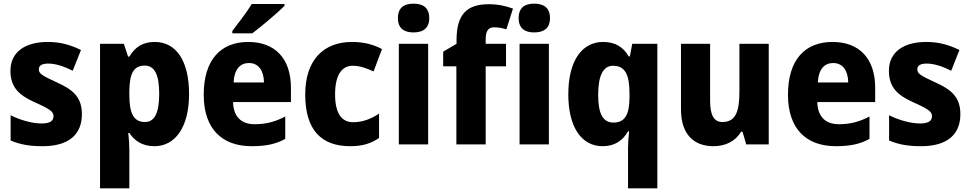

<svg xmlns="http://www.w3.org/2000/svg" viewBox="-20 -788 5296 1048"><path d="M427 -165C427 -258 377 -299 293 -337C208 -376 192 -386 192 -410C192 -431 210 -441 244 -441C284 -441 331 -425 377 -402L422 -515C361 -545 306 -559 241 -559C117 -559 37 -504 37 -402C37 -315 80 -270 167 -231C257 -191 272 -178 272 -153C272 -128 252 -114 207 -114C159 -114 93 -131 38 -159V-21C93 2 144 10 213 10C357 10 427 -55 427 -165Z M825 -559C757 -559 717 -530 686 -479H679L656 -549H526V240H686V28C686 0 684 -30 680 -62H686C714 -21 755 10 823 10C935 10 1012 -92 1012 -275C1012 -458 940 -559 825 -559ZM770 -430C823 -430 849 -382 849 -276C849 -172 824 -122 771 -122C708 -122 686 -172 686 -270V-291C687 -386 709 -430 770 -430Z M1533 -756V-766H1354C1327 -721 1281 -662 1248 -619V-606H1357C1408 -644 1496 -719 1533 -756ZM1335 -559C1185 -559 1092 -462 1092 -271C1092 -84 1192 10 1354 10C1432 10 1487 -2 1537 -30V-152C1481 -123 1432 -110 1370 -110C1294 -110 1254 -154 1252 -231H1568V-309C1568 -470 1480 -559 1335 -559ZM1339 -444C1392 -444 1420 -401 1421 -338H1255C1259 -412 1292 -444 1339 -444Z M1892 10C1958 10 2006 -5 2049 -35V-168C2005 -138 1958 -121 1907 -121C1845 -121 1809 -169 1809 -273C1809 -376 1844 -429 1905 -429C1943 -429 1978 -417 2019 -398L2065 -520C2021 -544 1968 -559 1902 -559C1744 -559 1646 -459 1646 -272C1646 -77 1735 10 1892 10Z M2237 -768C2186 -768 2152 -747 2152 -689C2152 -632 2187 -611 2237 -611C2287 -611 2323 -632 2323 -689C2323 -747 2288 -768 2237 -768ZM2317 -549H2157V0H2317Z M2742 -426V-549H2631V-574C2631 -618 2645 -639 2677 -639C2702 -639 2724 -634 2744 -628L2780 -741C2738 -756 2699 -765 2647 -765C2530 -765 2472 -711 2472 -570V-549L2399 -506V-426H2471V0H2631V-426Z M2896 -768C2845 -768 2811 -747 2811 -689C2811 -632 2846 -611 2896 -611C2946 -611 2982 -632 2982 -689C2982 -747 2947 -768 2896 -768ZM2976 -549H2816V0H2976Z M3408 18V240H3568V-549H3431L3418 -480H3412C3382 -530 3341 -559 3272 -559C3157 -559 3082 -457 3082 -273C3082 -91 3156 10 3269 10C3337 10 3380 -22 3408 -71H3414C3410 -36 3408 -6 3408 18ZM3328 -119C3271 -119 3245 -167 3245 -270C3245 -375 3272 -429 3326 -429C3394 -429 3416 -378 3416 -277V-254C3415 -163 3392 -119 3328 -119Z M4176 -549H4016V-290C4016 -183 3998 -122 3923 -122C3876 -122 3856 -161 3856 -238V-549H3697V-191C3697 -56 3766 10 3874 10C3938 10 3993 -15 4025 -69H4033L4053 0H4176Z M4524 -559C4374 -559 4281 -462 4281 -271C4281 -84 4381 10 4543 10C4621 10 4676 -2 4726 -30V-152C4670 -123 4621 -110 4559 -110C4483 -110 4443 -154 4441 -231H4757V-309C4757 -470 4669 -559 4524 -559ZM4528 -444C4581 -444 4609 -401 4610 -338H4444C4448 -412 4481 -444 4528 -444Z M5222 -165C5222 -258 5172 -299 5088 -337C5003 -376 4987 -386 4987 -410C4987 -431 5005 -441 5039 -441C5079 -441 5126 -425 5172 -402L5217 -515C5156 -545 5101 -559 5036 -559C4912 -559 4832 -504 4832 -402C4832 -315 4875 -270 4962 -231C5052 -191 5067 -178 5067 -153C5067 -128 5047 -114 5002 -114C4954 -114 4888 -131 4833 -159V-21C4888 2 4939 10 5008 10C5152 10 5222 -55 5222 -165Z"/></svg>

Font: Noto Sans Thai SemCond ExtBd
Style: Regular
Weight: 800
Width: 4
Designer: Monotype Design Team
Foundry: Monotype Imaging Inc.
Version: Version 2.002